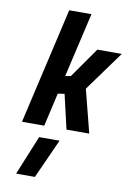

<svg xmlns="http://www.w3.org/2000/svg" viewBox="-106 -765 781 1139"><g transform="rotate(10 284.0 -195.5)"><path d="M74 309 171 72H294L187 309ZM189 0H55L216 -700H350L260 -311L294 -318L421 -499H568L394 -259L460 0H323L275 -207L235 -201Z"/></g></svg>

Font: Titillium Web
Style: Bold Italic
Weight: 700
Italic angle: -13°
Version: Version 1.001;PS 57.000;hotconv 1.0.70;makeotf.lib2.5.55311